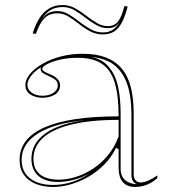

<svg xmlns="http://www.w3.org/2000/svg" viewBox="-20 -729 671 764"><path d="M308 -515Q363 -515 401 -500.5Q439 -486 464 -456.5Q489 -427 500.5 -382Q512 -337 512 -275V-36Q512 -19 520 -11Q528 -3 540 -3Q554 -3 571.5 -11Q589 -19 606 -31V-20Q594 -9 579.5 -1Q565 7 549 11Q533 15 518 15Q486 15 469 -4Q452 -23 452 -63Q452 -90 452 -102.5Q452 -115 452 -121.5Q452 -128 452 -135L442 -141Q424 -104 395.5 -75Q367 -46 332.5 -26Q298 -6 261.5 4.5Q225 15 191 15Q154 15 124 3.5Q94 -8 76 -32Q58 -56 58 -93Q58 -178 157 -222Q256 -266 452 -266Q452 -349 436.5 -400Q421 -451 385.5 -475Q350 -499 290 -499Q249 -499 216.5 -491Q184 -483 166 -473Q148 -463 148 -455Q148 -450 155.5 -445Q163 -440 184 -431Q219 -416 219 -389Q219 -365 198 -352.5Q177 -340 149 -340Q122 -340 101.5 -352.5Q81 -365 81 -391Q81 -413 99.5 -435Q118 -457 150 -475.5Q182 -494 223 -504.5Q264 -515 308 -515ZM452 -252Q338 -252 262.5 -233Q187 -214 150 -179.5Q113 -145 113 -97Q113 -67 126.5 -48.5Q140 -30 162.5 -22Q185 -14 214 -14Q245 -14 280 -24.5Q315 -35 348.5 -56.5Q382 -78 409 -110.5Q436 -143 452 -186ZM191 7Q230 7 268 -5.5Q306 -18 338 -40Q307 -22 274 -13.5Q241 -5 211 -5Q177 -5 153 -16Q129 -27 117 -48Q105 -69 105 -97Q105 -159 162 -199Q219 -239 323 -251Q200 -240 133 -199Q66 -158 66 -93Q66 -61 81 -39Q96 -17 124 -5Q152 7 191 7ZM341 -503Q366 -498 385 -487Q404 -476 418 -456Q440 -429 450 -383.5Q460 -338 460 -275V-56Q460 -40 466 -28Q472 -16 482 -9Q492 -2 504 1Q508 2 513.5 3Q519 4 524 4Q512 -2 507.5 -11Q503 -20 503 -37V-275Q503 -342 488 -388.5Q473 -435 443 -463Q429 -476 412.5 -484Q396 -492 378 -496.5Q360 -501 341 -503ZM149 -348Q176 -348 193 -360Q210 -372 210 -389Q210 -405 197.5 -413.5Q185 -422 170 -428Q162 -432 153 -437Q144 -442 143 -449Q140 -455 144 -462Q127 -452 115 -440Q103 -428 96 -415.5Q89 -403 89 -391Q89 -373 106 -360.5Q123 -348 149 -348ZM389 -592Q362 -592 338.5 -604.5Q315 -617 294 -634Q273 -651 252 -663.5Q231 -676 208 -676Q176 -676 156.5 -656Q137 -636 123 -594L110 -596Q121 -631 136.5 -656Q152 -681 175 -695Q198 -709 229 -709Q255 -709 278 -696.5Q301 -684 322.5 -667Q344 -650 365.5 -637.5Q387 -625 409 -625Q436 -625 450.5 -644.5Q465 -664 475 -705L488 -703Q478 -664 465 -639.5Q452 -615 434 -603.5Q416 -592 389 -592ZM389 -600Q407 -600 420.5 -606Q434 -612 445 -625Q456 -638 463 -660Q456 -637 443 -627Q430 -617 409 -617Q385 -617 363 -629.5Q341 -642 320 -658.5Q299 -675 277 -688Q255 -701 229 -701Q196 -701 174 -684Q152 -667 137 -635Q149 -660 165.5 -672.5Q182 -685 208 -685Q232 -685 253.5 -672Q275 -659 296 -642.5Q317 -626 340 -613Q363 -600 389 -600Z"/></svg>

Font: Kalnia Glaze Thin Light
Style: Regular
Weight: 300
Version: Version 1.110